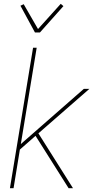

<svg xmlns="http://www.w3.org/2000/svg" viewBox="-20 -985 540 1005"><path d="M339 0 166 -274 84 -202 51 0H32L153 -735H172L89 -231L419 -520H448L181 -287L362 0ZM163 -815 87 -955 104 -963 179 -833 298 -965 312 -953 189 -815Z"/></svg>

Font: Iosevka Thin Oblique
Style: Regular
Weight: 100
Italic angle: -9°
Monospace: yes
Designer: Belleve Invis
Foundry: Belleve Invis
Version: Version 32.5.0; ttfautohint (v1.8.4)